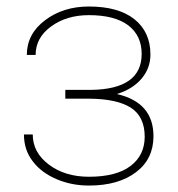

<svg xmlns="http://www.w3.org/2000/svg" viewBox="-20 -558 545 587"><path d="M413.1 -393.1C413.1 -321.3 361.8 -284.7 258.8 -283.2C258.8 -283.2 179.7 -283.2 179.7 -283.2C179.7 -283.2 179.7 -256.3 179.7 -256.3C179.7 -256.3 253.4 -256.3 253.4 -256.3C253.4 -256.3 253.4 -256.3 253.4 -256.3C309.6 -255.9 352.1 -246.6 380.4 -228.5C408.2 -210.4 422.4 -180.7 422.4 -140.1C422.4 -140.1 422.4 -140.1 422.4 -140.1C422.4 -102.5 408.2 -72.8 379.4 -50.8C350.6 -28.8 308.1 -17.6 252 -17.6C252 -17.6 252 -17.6 252 -17.6C202.6 -17.6 161.6 -30.3 128.9 -55.2C96.2 -80.1 80.1 -110.4 80.1 -147C80.1 -147 53.2 -147 53.2 -147C53.2 -147 53.2 -147 53.2 -147C53.2 -115.7 62 -88.4 80.1 -64.9C97.7 -41.5 122.1 -23.4 152.8 -10.3C183.6 2.9 216.8 9.3 252 9.3C252 9.3 252 9.3 252 9.3C312 9.3 360.4 -4.4 396 -31.7C431.6 -58.6 449.2 -95.2 449.2 -141.6C449.2 -141.6 449.2 -141.6 449.2 -141.6C449.2 -210.4 412.1 -253.4 337.4 -270.5C337.4 -270.5 337.4 -270.5 337.4 -270.5C370.1 -280.8 395 -296.4 413.1 -317.9C431.2 -339.4 439.9 -363.8 439.9 -391.6C439.9 -391.6 439.9 -391.6 439.9 -391.6C439.9 -437.5 423.3 -473.6 390.6 -499.5C357.9 -525.4 311.5 -538.1 251.5 -538.1C251.5 -538.1 251.5 -538.1 251.5 -538.1C199.2 -538.1 154.3 -523.9 117.7 -496.1C80.6 -468.3 62 -432.6 62 -390.1C62 -390.1 88.9 -390.1 88.9 -390.1C88.9 -390.1 88.9 -390.1 88.9 -390.1C88.9 -424.8 104.5 -454.1 136.2 -477.1C167.5 -500 206.1 -511.7 251.5 -511.7C251.5 -511.7 251.5 -511.7 251.5 -511.7C304.2 -511.7 344.2 -501.5 372.1 -480.5C399.4 -459.5 413.1 -430.7 413.1 -393.1C413.1 -393.1 413.1 -393.1 413.1 -393.1Z"/></svg>

Font: WOX
Style: Regular
Weight: 500
Designer: Google
Foundry: ""
Version: ""